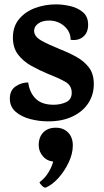

<svg xmlns="http://www.w3.org/2000/svg" viewBox="-20 -540 474 878"><path d="M236 -520Q268 -520 302 -512Q336 -504 359.5 -484Q383 -464 383 -427Q383 -391 360.5 -372Q338 -353 303 -358Q303 -395 274 -420.5Q245 -446 204 -446Q174 -446 155 -432.5Q136 -419 136 -399Q136 -373 169 -354.5Q202 -336 254 -315Q295 -299 330 -279.5Q365 -260 387 -231Q409 -202 409 -155Q409 -107 384 -68.5Q359 -30 312 -7.5Q265 15 200 15Q159 15 118.5 4.5Q78 -6 51.5 -29Q25 -52 25 -89Q25 -127 51.5 -145Q78 -163 109 -163Q115 -117 143 -89Q171 -61 225 -61Q257 -61 282.5 -73Q308 -85 308 -116Q308 -150 277 -167Q246 -184 200 -202Q161 -218 124 -238.5Q87 -259 63 -290Q39 -321 39 -368Q39 -419 67.5 -453Q96 -487 141 -503.5Q186 -520 236 -520ZM228 171 268 189Q257 194 249.5 196.5Q242 199 232 199Q198 199 177.5 176Q157 153 157 124Q157 87 178 65.5Q199 44 235 44Q270 44 291.5 66Q313 88 313 125Q313 163 294 203Q275 243 247 274Q219 305 191 317Q184 321 172.5 310Q161 299 161 293Q184 276 199 252.5Q214 229 221 206.5Q228 184 228 171Z"/></svg>

Font: Karma Variable Light
Style: Regular
Weight: 300
Designer: Joana Correia
Foundry: Indian Type Foundry
Version: Version 3.000